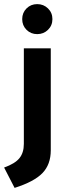

<svg xmlns="http://www.w3.org/2000/svg" viewBox="-36 -720 334 934"><path d="M145 -700Q176 -700 197.5 -679Q219 -658 219 -627Q219 -596 197.5 -575Q176 -554 145 -554Q114 -554 93 -575Q72 -596 72 -627Q72 -658 93 -679Q114 -700 145 -700ZM211 -485V11Q211 80 170.5 122Q130 164 35 194L-16 95Q37 76 58.5 49.5Q80 23 80 -20V-485Z"/></svg>

Font: Palanquin Dark
Style: Regular
Weight: 400
Designer: Pria Ravichandran
Version: Version 1.001